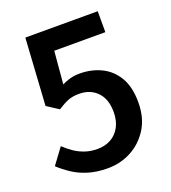

<svg xmlns="http://www.w3.org/2000/svg" viewBox="-137 -841 854 957"><g transform="rotate(-20 290.0 -362.5)"><path d="M272 14Q214 14 168.5 0Q123 -14 88.5 -37Q54 -60 26 -86L88 -170Q109 -150 134 -132.5Q159 -115 189.5 -104.5Q220 -94 256 -94Q296 -94 327 -111Q358 -128 376 -161Q394 -194 394 -240Q394 -309 357.5 -346.5Q321 -384 262 -384Q228 -384 204 -374.5Q180 -365 147 -344L85 -384L107 -739H491V-628H220L205 -455Q227 -466 249.5 -472Q272 -478 300 -478Q362 -478 413.5 -453Q465 -428 495.5 -376.5Q526 -325 526 -244Q526 -162 490 -104.5Q454 -47 396.5 -16.5Q339 14 272 14Z"/></g></svg>

Font: Noto Sans HK SemiBold
Style: Regular
Weight: 600
Version: Version 2.004-H2;hotconv 1.0.118;makeotfexe 2.5.65603